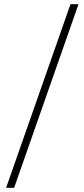

<svg xmlns="http://www.w3.org/2000/svg" viewBox="-20 -730 397 910"><path d="M9 160 314 -710H352L47 160Z"/></svg>

Font: Source Sans 3 ExtraLight Light
Style: Regular
Weight: 300
Version: Version 3.052;hotconv 1.1.0;makeotfexe 2.6.0